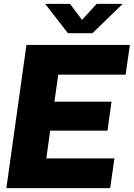

<svg xmlns="http://www.w3.org/2000/svg" viewBox="-20 -975 693 995"><path d="M117 -742H653L631 -588H282L262 -448H558L537 -298H240L220 -154H573L551 0H13ZM616 -955 459 -803H332L214 -955H343L405 -872L481 -955Z"/></svg>

Font: Morrison ExtraBold
Style: Regular
Weight: 800
Designer: Pablo Impallari, Rodrigo Fuenzalida (Modified by Dan O. Williams)
Version: Version 0.03;June 6, 2019;FontCreator 11.5.0.2425 64-bit; tt